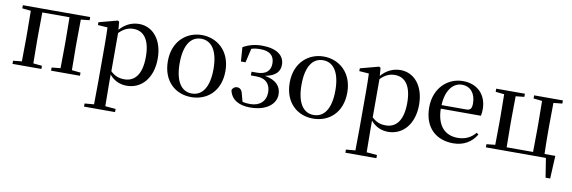

<svg xmlns="http://www.w3.org/2000/svg" viewBox="-55 -980 5012 1682"><g transform="rotate(10 2451.0 -138.5)"><path d="M42 -494 119 -486 121 -292V-230L119 -36L42 -28V0H299V-28L221 -36L219 -230V-292L221 -489H463L465 -292V-230L463 -36L385 -28V0H642V-28L564 -36L562 -230V-292L564 -486L641 -494V-522H42Z M1060 15C1190 15 1287 -92 1287 -265C1287 -433 1197 -537 1075 -537C1014 -537 953 -512 904 -455L898 -526L885 -534L720 -490V-465L806 -459C808 -410 809 -361 809 -293V23L807 225L724 232V260H1000V232L907 224L905 23V-57C951 -3 1006 15 1060 15ZM906 -427C953 -474 993 -486 1034 -486C1123 -486 1182 -418 1182 -263C1182 -98 1115 -37 1030 -37C983 -37 946 -49 906 -87Z M1633 15C1773 15 1890 -81 1890 -261C1890 -441 1768 -537 1633 -537C1499 -537 1378 -440 1378 -261C1378 -82 1493 15 1633 15ZM1633 -17C1539 -17 1483 -101 1483 -260C1483 -420 1539 -504 1633 -504C1727 -504 1784 -420 1784 -260C1784 -101 1727 -17 1633 -17Z M2157 15C2302 15 2384 -55 2384 -140C2384 -210 2342 -262 2239 -281C2333 -298 2369 -344 2368 -402C2368 -486 2296 -537 2168 -537C2106 -537 2052 -523 2000 -494L2009 -368H2050L2079 -493C2104 -501 2129 -504 2159 -504C2241 -504 2283 -469 2284 -400C2284 -333 2245 -296 2161 -296H2116V-263H2163C2254 -263 2291 -211 2291 -143C2291 -64 2238 -15 2153 -15C2127 -15 2105 -17 2084 -23L2066 -90C2058 -127 2039 -140 2015 -140C1997 -140 1978 -129 1971 -106C1988 -25 2057 15 2157 15Z M2717 15C2857 15 2974 -81 2974 -261C2974 -441 2852 -537 2717 -537C2583 -537 2462 -440 2462 -261C2462 -82 2577 15 2717 15ZM2717 -17C2623 -17 2567 -101 2567 -260C2567 -420 2623 -504 2717 -504C2811 -504 2868 -420 2868 -260C2868 -101 2811 -17 2717 -17Z M3385 15C3515 15 3612 -92 3612 -265C3612 -433 3522 -537 3400 -537C3339 -537 3278 -512 3229 -455L3223 -526L3210 -534L3045 -490V-465L3131 -459C3133 -410 3134 -361 3134 -293V23L3132 225L3049 232V260H3325V232L3232 224L3230 23V-57C3276 -3 3331 15 3385 15ZM3231 -427C3278 -474 3318 -486 3359 -486C3448 -486 3507 -418 3507 -263C3507 -98 3440 -37 3355 -37C3308 -37 3271 -49 3231 -87Z M3964 15C4056 15 4126 -27 4169 -99L4152 -112C4113 -65 4063 -39 3993 -39C3886 -39 3808 -108 3805 -265H4162C4166 -281 4168 -301 4168 -325C4168 -445 4091 -537 3956 -537C3821 -537 3703 -432 3703 -260C3703 -78 3812 15 3964 15ZM3806 -297C3812 -432 3875 -504 3953 -504C4029 -504 4075 -446 4075 -360C4075 -316 4064 -297 4027 -297Z M4253 0H4787L4814 171H4855L4865 -32H4769C4767 -88 4766 -174 4766 -230V-292C4766 -346 4767 -430 4768 -486L4846 -494V-522H4590V-494L4667 -486L4669 -292V-230L4667 -32H4432L4430 -230V-292L4432 -486L4508 -494V-522H4253V-494L4330 -486L4332 -292V-230L4330 -36L4253 -28Z"/></g></svg>

Font: Source Han Serif SC Medium
Style: Regular
Weight: 500
Designer: Ryoko NISHIZUKA 西塚涼子 (kana & ideographs); Frank Grießhammer (Latin, Greek & Cyrillic); Wenlong ZHANG 张文龙 (bopomofo); San
Foundry: Adobe
Version: Version 2.003;hotconv 1.1.1;makeotfexe 2.6.0